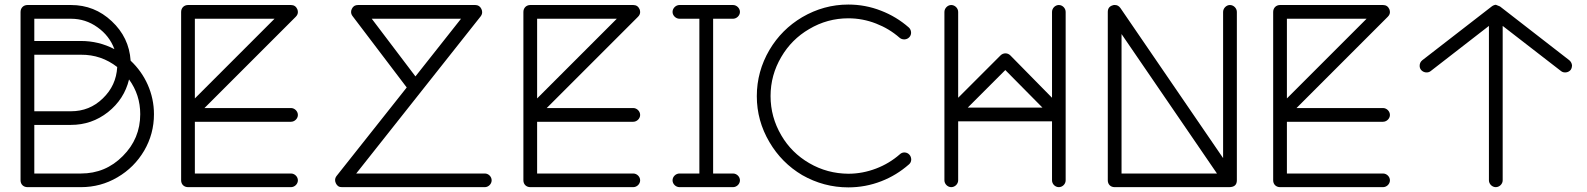

<svg xmlns="http://www.w3.org/2000/svg" viewBox="-20 -788 6935 839"><path d="M69.8 0C69.8 17.6 82.5 29.8 100.1 29.8H334C391.1 29.8 444.3 15.6 493.2 -13.2C542.5 -42 581.1 -80.6 609.9 -129.4C638.7 -178.7 652.8 -231.9 652.8 -289.1C652.8 -379.4 614.7 -462.9 550.8 -522.9C546.4 -590.8 518.6 -648.4 468.3 -695.3C418 -742.7 358.9 -766.1 290 -766.1H100.1C82.5 -766.1 69.8 -753.4 69.8 -735.8ZM129.9 -242.2H290C350.6 -242.2 404.3 -260.7 451.7 -297.9C499 -335.4 529.8 -382.8 543.9 -440.9C576.7 -395.5 592.8 -345.2 592.8 -289.1C592.8 -217.8 567.4 -156.7 516.6 -106C466.3 -55.2 405.3 -29.8 334 -29.8H129.9ZM129.9 -548.8H334C393.1 -549.3 445.8 -531.2 492.2 -495.1C489.3 -440.9 468.3 -395.5 429.2 -357.9C390.6 -320.3 344.2 -301.8 290 -301.8H129.9ZM129.9 -706.1H290C332.5 -706.1 371.1 -693.8 405.8 -668.9C440.4 -644.5 465.3 -612.8 480 -573.2C434.1 -597.2 385.3 -608.9 334 -608.9H129.9Z M771.5 0C771.5 17.6 784.2 29.8 801.8 29.8H1251.5C1267.6 29.8 1281.7 16.1 1281.7 0C1281.7 -16.1 1267.6 -29.8 1251.5 -29.8H831.5V-255.9H1251.5C1267.6 -255.9 1281.7 -270 1281.7 -285.6C1281.7 -301.8 1267.6 -315.9 1251.5 -315.9H873.5L1272.5 -714.8C1278.8 -721.2 1281.7 -728 1281.7 -735.4C1281.7 -739.3 1280.8 -743.2 1279.3 -747.6C1273.9 -759.8 1264.6 -766.1 1251.5 -766.1H801.8C784.2 -766.1 771.5 -753.4 771.5 -735.8ZM831.5 -706.1H1179.7L831.5 -357.9Z M1447.8 13.2C1453.1 24.4 1461.9 30.3 1474.6 29.8H2098.6C2114.3 29.8 2128.4 16.1 2128.4 0C2128.4 -16.1 2114.7 -29.8 2098.6 -29.8H1536.6L2080.6 -716.8C2085 -722.7 2086.9 -728.5 2086.9 -734.9C2086.9 -739.3 2085.9 -744.1 2083.5 -749C2078.1 -760.3 2069.3 -766.1 2056.6 -766.1H1544.4C1531.7 -766.1 1522.9 -760.7 1517.6 -749.5C1515.1 -745.1 1514.2 -740.2 1514.2 -735.8C1514.2 -729.5 1516.1 -723.6 1520.5 -717.8L1757.3 -405.8L1450.7 -19C1446.3 -13.2 1444.3 -7.3 1444.3 -1C1444.3 3.4 1445.3 8.3 1447.8 13.2ZM1994.6 -706.1 1795.4 -454.1 1604.5 -706.1Z M2267.1 0C2267.1 17.6 2279.8 29.8 2297.4 29.8H2747.1C2763.2 29.8 2777.3 16.1 2777.3 0C2777.3 -16.1 2763.2 -29.8 2747.1 -29.8H2327.1V-255.9H2747.1C2763.2 -255.9 2777.3 -270 2777.3 -285.6C2777.3 -301.8 2763.2 -315.9 2747.1 -315.9H2369.1L2768.1 -714.8C2774.4 -721.2 2777.3 -728 2777.3 -735.4C2777.3 -739.3 2776.4 -743.2 2774.9 -747.6C2769.5 -759.8 2760.3 -766.1 2747.1 -766.1H2297.4C2279.8 -766.1 2267.1 -753.4 2267.1 -735.8ZM2327.1 -706.1H2675.3L2327.1 -357.9Z M2949.2 -29.8C2933.1 -29.8 2918.9 -16.1 2918.9 0C2918.9 16.1 2933.1 29.8 2949.2 29.8H3183.1C3199.2 29.8 3213.4 16.1 3213.4 0C3213.4 -16.1 3199.2 -29.8 3183.1 -29.8H3096.2V-706.1H3183.1C3199.2 -706.1 3213.4 -720.2 3213.4 -735.8C3213.4 -752 3199.2 -766.1 3183.1 -766.1H2949.2C2933.1 -766.1 2918.9 -752 2918.9 -735.8C2918.9 -720.2 2933.1 -706.1 2949.2 -706.1H3036.1V-29.8H2949.2Z M3342.3 -569.8C3305.7 -507.3 3287.1 -439.9 3287.1 -367.7C3287.1 -295.9 3305.7 -229 3342.3 -167C3377.9 -106.4 3425.3 -58.6 3485.4 -22.9C3547.9 12.7 3615.2 30.8 3687 30.8C3736.3 30.8 3784.7 22 3831.1 3.9C3875.5 -13.2 3916 -38.1 3952.1 -69.8C3958.5 -75.2 3961.9 -82.5 3961.9 -91.8C3961.4 -99.6 3959 -106.4 3954.1 -111.8C3943.8 -124 3923.8 -125.5 3912.1 -113.8C3881.3 -86.9 3847.2 -66.4 3809.1 -51.8C3769.5 -36.6 3729 -28.8 3687 -28.8C3626 -29.3 3568.8 -44.4 3516.1 -75.2C3464.8 -105 3423.8 -145.5 3394 -196.8C3362.8 -250 3347.2 -307.1 3347.2 -368.2C3347.2 -429.2 3362.8 -486.3 3394 -539.1C3423.8 -590.3 3464.8 -631.3 3516.1 -661.1C3568.8 -692.4 3626 -708 3687 -708C3729 -708 3769.5 -700.2 3808.1 -685.1C3846.2 -670.4 3880.4 -649.9 3911.1 -623C3922.9 -612.8 3942.4 -613.3 3953.6 -625.5C3965.3 -637.7 3962.9 -657.7 3951.2 -668C3915 -699.7 3874.5 -724.1 3830.1 -741.2C3784.2 -759.3 3736.3 -768.1 3687 -768.1C3615.2 -768.1 3548.3 -749.5 3485.4 -712.9C3425.3 -677.2 3377.9 -629.9 3342.3 -569.8Z M4106.9 0C4106.9 16.1 4121.1 29.8 4136.7 29.8C4152.8 29.8 4167 16.1 4167 0V-257.8H4577.1V0C4577.1 16.1 4590.8 29.8 4606.9 29.8C4623 29.8 4636.7 16.1 4636.7 0V-735.8C4636.7 -752 4623 -766.1 4606.9 -766.1C4590.8 -766.1 4577.1 -752 4577.1 -735.8V-360.8L4395 -545.9C4382.8 -558.1 4363.8 -557.6 4352.1 -545.9L4167 -360.8V-735.8C4167 -752 4152.8 -766.1 4136.7 -766.1C4121.1 -766.1 4106.9 -752 4106.9 -735.8ZM4373 -481.9 4535.2 -317.9H4209Z M4820.8 0C4820.8 17.6 4833 29.8 4850.6 29.8H5350.6C5373.5 29.8 5384.8 20 5384.8 0V-735.8C5384.8 -752 5370.6 -766.1 5354.5 -766.1C5338.9 -766.1 5324.7 -752 5324.7 -735.8V-97.2L4876 -752.9C4869.6 -761.7 4861.8 -766.1 4852.5 -766.1C4849.1 -766.6 4845.2 -766.1 4841.8 -764.6C4827.6 -760.3 4820.8 -750.5 4820.8 -735.8ZM4880.9 -639.2 5297.9 -29.8H4880.9Z M5543.5 0C5543.5 17.6 5556.2 29.8 5573.7 29.8H6023.4C6039.6 29.8 6053.7 16.1 6053.7 0C6053.7 -16.1 6039.6 -29.8 6023.4 -29.8H5603.5V-255.9H6023.4C6039.6 -255.9 6053.7 -270 6053.7 -285.6C6053.7 -301.8 6039.6 -315.9 6023.4 -315.9H5645.5L6044.4 -714.8C6050.8 -721.2 6053.7 -728 6053.7 -735.4C6053.7 -739.3 6052.7 -743.2 6051.3 -747.6C6045.9 -759.8 6036.6 -766.1 6023.4 -766.1H5573.7C5556.2 -766.1 5543.5 -753.4 5543.5 -735.8ZM5603.5 -706.1H5951.7L5603.5 -357.9Z M6195.3 -524.9C6187.5 -518.6 6183.6 -510.7 6183.6 -500.5C6183.6 -493.7 6185.5 -487.8 6189.9 -482.4C6200.2 -470.2 6219.7 -467.8 6231.4 -477.1L6486.3 -674.8V0C6486.3 16.1 6500.5 29.8 6516.1 29.8C6532.2 29.8 6546.4 16.1 6546.4 0V-674.8L6801.8 -477.1C6813.5 -467.8 6833.5 -470.2 6843.3 -482.4C6847.2 -487.8 6849.1 -494.1 6849.1 -500.5C6849.6 -502 6849.6 -502.9 6849.1 -504.4C6847.7 -512.7 6843.8 -519.5 6837.4 -524.9L6534.7 -759.8L6516.6 -767.1C6510.3 -766.6 6504.4 -764.2 6498.5 -759.8L6195.3 -524.9Z"/></svg>

Font: Nemoy
Style: Medium
Weight: 500
Designer: BSozoo
Foundry: BSozoo
Version: Version 001.000